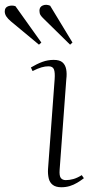

<svg xmlns="http://www.w3.org/2000/svg" viewBox="-106 -774 397 808"><path d="M124 -441Q126 -469 121 -482Q116 -495 98 -495Q84 -495 68.5 -490.5Q53 -486 31 -475L24 -490Q49 -505 72 -513.5Q95 -522 120 -522Q145 -522 157 -511.5Q169 -501 172.5 -482.5Q176 -464 173 -440L145 -60Q143 -34 150 -25Q157 -16 171 -16Q186 -16 202.5 -20.5Q219 -25 238 -37L247 -24Q234 -14 219 -5Q204 4 187.5 9Q171 14 152 14Q129 14 116 4Q103 -6 99 -23.5Q95 -41 96 -61ZM80 -693Q69 -703 64.5 -710.5Q60 -718 60 -729Q60 -745 74 -751Q88 -757 105 -750L199 -595L189 -586ZM-60 -684Q-73 -695 -79.5 -705Q-86 -715 -86 -726Q-86 -743 -71 -748Q-56 -753 -41 -748L68 -595L58 -586Z"/></svg>

Font: Literata 60pt ExtraLight
Style: Italic
Weight: 250
Italic angle: -2°
Designer: Latin by Veronika Burian and Jose Scaglione. Greek by Irene Vlachou. Cyrillic by Vera Evstafieva
Foundry: TypeTogether
Version: Version 3.103;gftools[0.9.29]